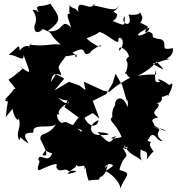

<svg xmlns="http://www.w3.org/2000/svg" viewBox="-25 -911 973 1058"><path d="M47 -413C25 -382 -28 -336 7 -370C10 -344 -20 -361 26 -350C21 -375 15 -346 7 -263C14 -282 70 -333 47 -321C35 -304 73 -225 79 -259C95 -197 58 -189 81 -138C113 -198 29 -182 134 -120C102 -165 104 -181 159 -180C150 -237 246 -198 284 -226C235 -154 198 -188 197 -145C237 -67 242 -45 208 -57C238 -97 209 -80 262 -66C240 -1 189 -79 186 -29C207 -25 166 21 192 27C226 11 305 -26 285 6C293 51 340 7 351 32C414 25 405 38 347 48C375 8 415 17 381 -21C412 40 446 -30 441 24C465 -9 431 -5 463 84C528 73 517 89 526 65C553 58 561 28 573 -16C560 31 535 6 579 -8C600 -1 614 -3 554 33C576 34 638 91 638 127C667 51 708 48 633 25C659 -77 694 -23 653 -95C713 -117 645 -61 663 -110C684 -53 734 -55 766 -16C726 -44 774 -133 731 -111C765 -53 794 -104 784 -30C784 -38 833 -93 822 -75C819 -81 787 -116 808 -128C753 -148 753 -142 710 -80C743 -111 759 -80 803 -160C828 -187 836 -132 872 -133C799 -186 904 -198 814 -210C905 -202 914 -164 825 -219C829 -234 787 -251 847 -264C793 -298 856 -308 849 -338C816 -350 875 -331 866 -378C868 -371 936 -409 892 -375C909 -386 947 -478 908 -442C860 -479 829 -482 858 -460C818 -449 834 -483 828 -530C839 -480 855 -512 734 -494C793 -519 847 -574 836 -573C897 -510 880 -525 815 -560C859 -566 833 -570 913 -586C865 -585 937 -592 927 -646C847 -628 905 -671 864 -694C780 -705 846 -719 793 -737C718 -691 714 -727 799 -759C791 -725 754 -720 791 -763C725 -806 752 -761 760 -815C732 -873 775 -819 683 -831C715 -747 630 -781 662 -822C664 -759 661 -771 596 -795C650 -828 582 -853 662 -808C563 -869 610 -830 631 -882C611 -847 598 -858 485 -883C492 -886 512 -895 489 -881C466 -851 393 -929 407 -843C390 -876 374 -855 352 -890C372 -878 331 -825 391 -824C335 -847 340 -839 367 -760C305 -817 334 -730 237 -739C323 -801 303 -817 252 -891C201 -866 161 -894 188 -845C148 -859 225 -848 154 -857C189 -804 167 -784 164 -763C165 -706 216 -750 209 -752C289 -717 225 -738 309 -666C241 -671 234 -653 135 -665C167 -678 142 -682 136 -649C109 -664 134 -646 151 -651C104 -677 71 -619 84 -622C82 -682 78 -650 22 -609C69 -611 107 -561 105 -609C142 -499 162 -491 64 -558C106 -527 116 -546 56 -496C12 -459 11 -490 60 -423L46 -416ZM256 -459C264 -535 318 -490 313 -495C301 -554 271 -516 359 -628C315 -598 315 -594 408 -613C350 -599 440 -586 374 -620C466 -672 420 -595 465 -617C480 -618 454 -622 530 -663C536 -636 469 -681 452 -700C533 -729 537 -749 512 -737C561 -733 624 -658 628 -687C619 -720 681 -700 634 -630C619 -667 675 -645 686 -600C644 -571 709 -548 669 -586C688 -556 671 -522 665 -499C658 -543 680 -473 696 -485C619 -445 586 -412 578 -405L545 -411L437 -461L446 -414L412 -440L355 -460L275 -413L329 -478L283 -503ZM668 -363C669 -370 685 -364 678 -321C649 -401 603 -363 610 -332C655 -360 585 -342 594 -266C567 -244 614 -236 645 -156C609 -145 555 -143 616 -161C576 -127 590 -104 512 -183C593 -179 589 -162 521 -168C472 -164 454 -224 518 -249C509 -195 445 -217 433 -289C354 -215 348 -144 392 -192C392 -218 448 -183 420 -187C401 -210 368 -204 397 -225C352 -210 353 -262 301 -224C346 -235 290 -222 289 -282C330 -271 251 -285 354 -348C361 -349 347 -321 295 -373C383 -324 383 -412 367 -400L330 -320L316 -332L423 -252L486 -288L523 -258L486 -355L561 -393L595 -451L612 -505L649 -439L675 -351Z"/></svg>

Font: Hussar Lance
Style: Regular
Weight: 700
Foundry: Cannot Into Space Fonts, PlusOne Fonts
Version: Version 2.27